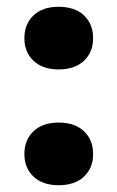

<svg xmlns="http://www.w3.org/2000/svg" viewBox="-20 -536 346 567"><path d="M153 11Q106 11 79 -14.5Q52 -40 52 -81Q52 -123 79 -148.5Q106 -174 153 -174Q201 -174 228 -148.5Q255 -123 255 -81Q255 -40 228 -14.5Q201 11 153 11ZM153 -331Q106 -331 79 -356.5Q52 -382 52 -423Q52 -465 79 -490.5Q106 -516 153 -516Q201 -516 228 -490.5Q255 -465 255 -423Q255 -382 228 -356.5Q201 -331 153 -331Z"/></svg>

Font: Roboto Serif 36pt
Style: Bold
Weight: 700
Version: Version 1.008